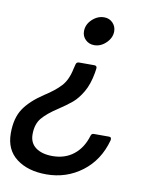

<svg xmlns="http://www.w3.org/2000/svg" viewBox="-116 -633 726 915"><g transform="rotate(10 247.0 -175.5)"><path d="M230 -486Q230 -519 256 -543.5Q282 -568 314 -568Q339 -568 355.5 -551Q372 -534 372 -510Q372 -479 346.5 -454Q321 -429 289 -429Q264 -429 247 -445.5Q230 -462 230 -486ZM-29 53Q-29 -20 1 -65.5Q31 -111 96 -154Q145 -185 173 -215.5Q201 -246 212 -300L218 -324Q221 -335 233 -335H307Q314 -335 317 -331Q320 -327 319 -321L316 -300Q306 -243 284 -205.5Q262 -168 237 -147Q212 -126 174 -101Q123 -68 98.5 -38.5Q74 -9 74 40Q74 82 104 104Q134 126 185 126Q245 126 287 93Q329 60 347 0Q350 -12 361 -12H435Q442 -12 444.5 -7.5Q447 -3 445 5Q418 104 343 160.5Q268 217 171 217Q82 217 26.5 175Q-29 133 -29 53Z"/></g></svg>

Font: Open Sauce Two Medium Italic
Style: Regular
Weight: 500
Italic angle: -10°
Designer: Alfredo Marco Pradil
Foundry: Creative Sauce Fz LLC
Version: Version 1.477